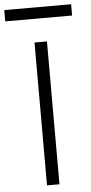

<svg xmlns="http://www.w3.org/2000/svg" viewBox="-83 -949 466 984"><g transform="rotate(-5 150.0 -457.0)"><path d="M118 0V-735H182V0ZM-22 -856V-914H322V-856Z"/></g></svg>

Font: Iosevka Aile Custom Light
Style: Regular
Weight: 300
Designer: Belleve Invis
Foundry: Belleve Invis
Version: Version 17.0.2; ttfautohint (v1.8.3)